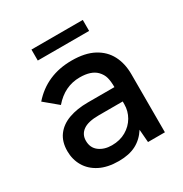

<svg xmlns="http://www.w3.org/2000/svg" viewBox="-153 -757 846 886"><g transform="rotate(-30 270.0 -314.0)"><path d="M229.5 9Q169.5 9 128.5 -12Q87.5 -33 66.5 -69Q45.5 -105 45.5 -149.5Q45.5 -199.5 69.8 -232.2Q94 -265 137.8 -281Q181.5 -297 240.5 -297H381.5Q381.5 -327.5 376 -348.5Q370.5 -369.5 353 -387.5Q324.5 -416 265 -416Q184 -416 126.5 -349L55.5 -408Q138 -502 271.5 -502Q342 -502 388 -477.5Q434 -453 456.5 -409.8Q479 -366.5 479 -309.5V0H389L383.5 -68.5Q359 -30 321.8 -10.5Q284.5 9 229.5 9ZM238 -70Q281 -70 313.2 -88.8Q345.5 -107.5 363.5 -138.5Q381.5 -169.5 381.5 -206V-220.5H254Q197 -220.5 170.2 -201.2Q143.5 -182 143.5 -148Q143.5 -110.5 170.5 -90.2Q197.5 -70 238 -70ZM410 -580H136.5V-638.5H410Z"/></g></svg>

Font: Acari Sans Neue SemiBold
Style: Regular
Weight: 600
Designer: Alfredo Marco Pradil (font), Cristiano Sobral (main changes)
Foundry: Hanken Design Co. (font), Cristiano Sobral (main changes)
Version: Version 2.459;March 19, 2022;FontCreator 14.0.0.2808 64-bit;